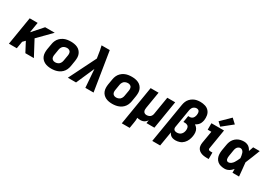

<svg xmlns="http://www.w3.org/2000/svg" viewBox="24 -1861 4415 3143"><g transform="rotate(30 2232.0 -289.5)"><path d="M18 0H167L190 -135L234 -180L329 0H490L338 -286L578 -530H397L223 -334L255 -530H105Z M821 8Q855 8 889.5 2Q924 -4 957 -19.5Q990 -35 1016.5 -61Q1043 -87 1058 -120Q1073 -153 1079 -187L1097 -297Q1102 -330 1101.5 -363Q1101 -396 1089.5 -425Q1078 -454 1057 -477Q1036 -500 1007.5 -513.5Q979 -527 947 -532.5Q915 -538 882 -538Q848 -538 813.5 -532.5Q779 -527 746 -511Q713 -495 686.5 -469Q660 -443 645 -410Q630 -377 625 -344L606 -234Q601 -200 602 -167.5Q603 -135 614 -105.5Q625 -76 646.5 -53.5Q668 -31 696 -17Q724 -3 756 2.5Q788 8 821 8ZM824 -114Q798 -114 778 -127Q758 -140 753 -164.5Q748 -189 753 -214L771 -324Q775 -349 789.5 -372Q804 -395 829 -405.5Q854 -416 880 -416Q905 -416 925.5 -403Q946 -390 950.5 -366Q955 -342 951 -317L932 -207Q928 -182 913.5 -158.5Q899 -135 874 -124.5Q849 -114 824 -114Z M1132 0H1287L1437 -342L1463 0H1618L1524 -587L1508 -687L1500 -735H1345Q1356 -694 1363.5 -652Q1371 -610 1377 -567L1386 -509Z M1973 8Q2007 8 2041.5 2Q2076 -4 2109 -19.5Q2142 -35 2168.5 -61Q2195 -87 2210 -120Q2225 -153 2231 -187L2249 -297Q2254 -330 2253.5 -363Q2253 -396 2241.5 -425Q2230 -454 2209 -477Q2188 -500 2159.5 -513.5Q2131 -527 2099 -532.5Q2067 -538 2034 -538Q2000 -538 1965.5 -532.5Q1931 -527 1898 -511Q1865 -495 1838.5 -469Q1812 -443 1797 -410Q1782 -377 1777 -344L1758 -234Q1753 -200 1754 -167.5Q1755 -135 1766 -105.5Q1777 -76 1798.5 -53.5Q1820 -31 1848 -17Q1876 -3 1908 2.5Q1940 8 1973 8ZM1976 -114Q1950 -114 1930 -127Q1910 -140 1905 -164.5Q1900 -189 1905 -214L1923 -324Q1927 -349 1941.5 -372Q1956 -395 1981 -405.5Q2006 -416 2032 -416Q2057 -416 2077.5 -403Q2098 -390 2102.5 -366Q2107 -342 2103 -317L2084 -207Q2080 -182 2065.5 -158.5Q2051 -135 2026 -124.5Q2001 -114 1976 -114Z M2270 205H2419L2436 102Q2441 77 2443.5 51Q2446 25 2445 0Q2472 8 2502 8Q2526 8 2550 1.5Q2574 -5 2594 -21.5Q2614 -38 2628 -59L2618 0H2768L2855 -530H2706L2650 -190Q2646 -168 2632 -149Q2618 -130 2596 -122Q2574 -114 2553 -114Q2534 -114 2518.5 -121.5Q2503 -129 2495 -144.5Q2487 -160 2486.5 -178Q2486 -196 2489 -214L2541 -530H2391Z M2846 205H2995L3041 -69Q3050 -45 3069 -26Q3088 -7 3114.5 0.5Q3141 8 3169 8Q3207 8 3246.5 -5.5Q3286 -19 3316 -50Q3346 -81 3362 -119Q3378 -157 3384 -196Q3390 -232 3386.5 -268Q3383 -304 3364.5 -332.5Q3346 -361 3316 -379Q3342 -392 3364 -412.5Q3386 -433 3397 -459Q3408 -485 3413 -512Q3420 -559 3412 -604.5Q3404 -650 3375 -683Q3346 -716 3302 -729.5Q3258 -743 3212 -743Q3179 -743 3146 -737Q3113 -731 3082 -714Q3051 -697 3026.5 -671Q3002 -645 2989 -613Q2976 -581 2971 -549ZM3126 -114Q3106 -114 3088.5 -120.5Q3071 -127 3063.5 -144.5Q3056 -162 3059 -181L3117 -529Q3121 -552 3132 -574Q3143 -596 3165 -608.5Q3187 -621 3210 -621Q3227 -621 3241 -613.5Q3255 -606 3261 -591.5Q3267 -577 3267.5 -560.5Q3268 -544 3266 -528Q3262 -507 3253 -486.5Q3244 -466 3224.5 -453.5Q3205 -441 3185 -441H3152L3132 -319H3165Q3190 -319 3211 -306Q3232 -293 3237 -268Q3242 -243 3238 -217Q3235 -197 3226.5 -177.5Q3218 -158 3202 -142.5Q3186 -127 3166 -120.5Q3146 -114 3126 -114Z M3757 0H3794V-122H3757Q3746 -122 3735.5 -125Q3725 -128 3720 -137.5Q3715 -147 3717 -158L3778 -530H3540V-408H3609L3570 -178Q3565 -146 3569 -115Q3573 -84 3591.5 -60.5Q3610 -37 3637 -23.5Q3664 -10 3694.5 -5Q3725 0 3757 0ZM3693 -553 3882 -704 3796 -784 3625 -616Z M4098 8Q4125 8 4152 -2Q4179 -12 4201.5 -30.5Q4224 -49 4243 -72Q4243 -36 4244 0H4368Q4361 -64 4356 -127.5Q4351 -191 4343 -254Q4372 -322 4399 -391.5Q4426 -461 4453 -530H4329Q4314 -486 4299 -443Q4286 -470 4266 -492.5Q4246 -515 4216.5 -526.5Q4187 -538 4155 -538Q4123 -538 4091.5 -531Q4060 -524 4030.5 -506.5Q4001 -489 3979 -462.5Q3957 -436 3945.5 -405.5Q3934 -375 3929 -344L3910 -234Q3904 -196 3905.5 -158.5Q3907 -121 3921 -88.5Q3935 -56 3962 -33Q3989 -10 4025 -1Q4061 8 4098 8ZM4098 -114Q4082 -114 4070.5 -124.5Q4059 -135 4056 -150.5Q4053 -166 4053.5 -182Q4054 -198 4057 -214L4075 -324Q4078 -345 4086.5 -366Q4095 -387 4114 -401.5Q4133 -416 4155 -416Q4179 -416 4196 -400Q4213 -384 4220 -362.5Q4227 -341 4231 -318Q4235 -295 4237 -272Q4227 -247 4214.5 -222Q4202 -197 4187 -173.5Q4172 -150 4148 -132Q4124 -114 4098 -114Z"/></g></svg>

Font: Iosevka Sparkle Heavy Oblique
Style: Regular
Weight: 900
Italic angle: -9°
Designer: Belleve Invis
Foundry: Belleve Invis
Version: Version 4.5.0; ttfautohint (v1.8.3)